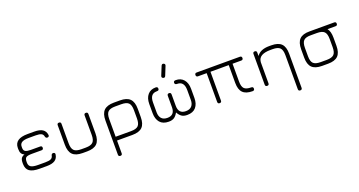

<svg xmlns="http://www.w3.org/2000/svg" viewBox="-48 -1497 4616 2468"><g transform="rotate(-20 2260.5 -263.0)"><path d="M70 -129V-144Q70 -188 84.5 -208.5Q99 -229 130 -239Q102 -251 90 -272.5Q78 -294 78 -332V-346Q78 -472 258 -472H348Q422 -472 460.5 -447Q499 -422 506 -369Q508 -357 501 -349.5Q494 -342 481 -342Q460 -342 454 -366Q449 -396 424.5 -408Q400 -420 348 -420H254Q189 -420 159 -401.5Q129 -383 130 -342V-326Q131 -290 155 -278Q179 -266 226 -266H354Q380 -266 380 -240Q380 -214 354 -214H224Q162 -214 142.5 -199Q123 -184 123 -141V-129Q123 -87 152.5 -69.5Q182 -52 250 -52H348Q400 -52 424.5 -64Q449 -76 454 -106Q460 -130 481 -130Q494 -130 501 -122.5Q508 -115 506 -103Q499 -50 460.5 -25Q422 0 348 0H250Q157 0 114 -30.5Q71 -61 70 -129Z M660 -180V-446Q660 -472 686 -472Q712 -472 712 -446V-180Q712 -109 740.5 -80.5Q769 -52 840 -52H900Q971 -52 999.5 -80.5Q1028 -109 1028 -180V-446Q1028 -472 1054 -472Q1080 -472 1080 -446V-180Q1080 -86 1037 -43Q994 0 900 0H840Q746 0 703 -43Q660 -86 660 -180Z M1257 174V-292Q1257 -386 1300.5 -429Q1344 -472 1437 -472H1519Q1613 -472 1656 -429Q1699 -386 1699 -292V-180Q1699 -86 1656 -43Q1613 0 1519 0H1309V174Q1309 200 1283 200Q1257 200 1257 174ZM1309 -52H1519Q1591 -52 1619 -80.5Q1647 -109 1647 -180V-292Q1647 -363 1619 -391.5Q1591 -420 1519 -420H1437Q1366 -420 1337.5 -392Q1309 -364 1309 -292Z M2142 -554Q2119 -562 2127 -586L2177 -709Q2188 -732 2210 -723Q2232 -714 2224 -691L2174 -567Q2163 -545 2142 -554ZM1859 -174V-299Q1859 -379 1898.5 -425.5Q1938 -472 2008 -472Q2037 -472 2037 -446Q2037 -432 2030 -426Q2023 -420 2004 -420Q1911 -420 1911 -301V-166Q1911 -113 1938 -82.5Q1965 -52 2019 -52Q2119 -52 2119 -161V-316Q2119 -344 2145 -344Q2171 -344 2171 -316V-161Q2171 -52 2271 -52Q2325 -52 2352 -82.5Q2379 -113 2379 -166V-301Q2379 -420 2285 -420Q2252 -420 2252 -446Q2252 -472 2282 -472Q2352 -472 2391.5 -425.5Q2431 -379 2431 -299V-174Q2431 -94 2391 -47Q2351 0 2271 0Q2222 0 2193.5 -21Q2165 -42 2145 -80Q2124 -41 2096 -20.5Q2068 0 2019 0Q1939 0 1899 -47Q1859 -94 1859 -174Z M2570 -472H3161Q3187 -472 3187 -446Q3187 -420 3161 -420H3042V-176Q3042 -107 3069 -79.5Q3096 -52 3164 -52Q3191 -52 3191 -26Q3191 0 3164 0Q3074 0 3032 -42.5Q2990 -85 2990 -176V-420H2740V-26Q2740 0 2714 0Q2688 0 2688 -26V-420H2570Q2544 -420 2544 -446Q2544 -472 2570 -472Z M3390 -26Q3390 0 3364 0Q3338 0 3338 -26V-446Q3338 -472 3364 -472Q3390 -472 3390 -446V-399Q3439 -472 3562 -472H3590Q3684 -472 3727 -429Q3770 -386 3770 -292V174Q3770 200 3744 200Q3718 200 3718 174V-292Q3718 -363 3689.5 -391.5Q3661 -420 3590 -420H3562Q3400 -420 3391 -320Q3391 -315 3390 -313Z M4114 0Q4020 0 3977 -43Q3934 -86 3934 -179V-292Q3934 -386 3977 -429.5Q4020 -473 4114 -472H4451Q4477 -472 4477 -446Q4477 -420 4451 -420H4341Q4376 -378 4376 -292V-180Q4376 -86 4333 -43Q4290 0 4196 0ZM3986 -179Q3986 -108 4014.5 -80Q4043 -52 4114 -52H4196Q4267 -52 4295.5 -80.5Q4324 -109 4324 -180V-292Q4324 -363 4295.5 -391.5Q4267 -420 4196 -420H4114Q4043 -421 4014.5 -392.5Q3986 -364 3986 -292Z"/></g></svg>

Font: Jura
Style: Regular
Weight: 400
Designer: Daniel Johnson, Alexei Vanyashin
Foundry: Daniel Johnson
Version: Version 5.103